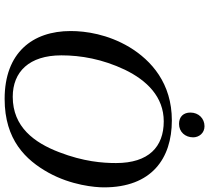

<svg xmlns="http://www.w3.org/2000/svg" viewBox="-57 -831 903 829"><g transform="rotate(90 394.5 -416.5)"><path d="M466 -787C466 -758 483 -738 515 -738C550 -738 573 -765 573 -799C573 -824 555 -848 525 -848C492 -848 466 -823 466 -787ZM114 -270C114 -105 208 15 407 15C584 15 671 -76 726 -175C780 -273 789 -375 789 -414C789 -619 665 -707 500 -707C340 -707 241 -619 183 -523C128 -430 114 -336 114 -270ZM219 -230C219 -314 235 -407 281 -504C327 -599 398 -672 504 -672C614 -672 684 -607 684 -466C684 -409 678 -326 637 -220C596 -113 528 -20 398 -20C290 -20 219 -91 219 -230Z"/></g></svg>

Font: Heuristica
Style: Italic
Weight: 400
Italic angle: -13°
Version: Version 1.0.1